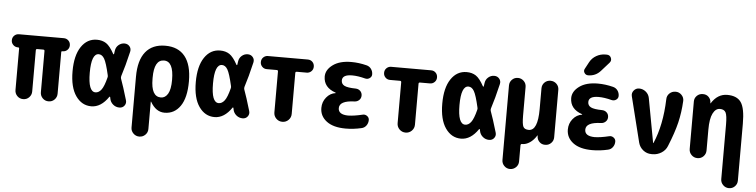

<svg xmlns="http://www.w3.org/2000/svg" viewBox="-53 -1051 6107 1552"><g transform="rotate(5 3000.0 -275.5)"><path d="M431.6 -519.5Q454.1 -519.5 469.7 -504.4Q485.4 -489.3 485.4 -465.8Q485.4 -443.4 469.7 -428.2Q454.1 -413.1 431.6 -413.1H428.7Q420.9 -413.1 420.9 -405.3V-68.4Q420.9 -40 401.4 -20Q381.8 0 353 0Q324.2 0 304.7 -20Q285.2 -40 285.2 -68.4V-402.3Q285.2 -413.1 274.4 -413.1H225.6Q214.8 -413.1 214.8 -402.3V-68.4Q214.8 -40 195.3 -20Q175.8 0 147 0Q118.2 0 98.6 -20Q79.1 -40 79.1 -68.4V-405.3Q79.1 -413.1 71.3 -413.1H68.4Q45.9 -413.1 30.3 -428.7Q14.6 -444.3 14.6 -465.8Q14.6 -489.3 30.3 -504.4Q45.9 -519.5 68.4 -519.5Z M811.5 -233.4Q814.5 -243.2 811.5 -252.9Q789.1 -351.6 770.5 -383.3Q752 -415 724.6 -415Q665 -415 665 -260.3Q665 -105.5 724.6 -105.5Q751 -105.5 772 -132.8Q793 -160.2 811.5 -233.4ZM920.9 -234.4Q942.4 -176.8 975.6 -64.5Q983.4 -40 968.8 -20Q954.1 0 927.7 0Q898.4 0 876 -19Q853.5 -38.1 848.6 -67.4Q847.7 -68.4 847.7 -72.3Q847.7 -76.2 846.7 -77.1Q845.7 -80.1 843.3 -80.6Q840.8 -81.1 839.8 -79.1Q779.3 9.8 700.2 9.8Q623 9.8 574.2 -60.1Q525.4 -129.9 525.4 -259.8Q525.4 -387.7 573.2 -459Q621.1 -530.3 700.2 -530.3Q744.1 -530.3 775.4 -509.8Q806.6 -489.3 840.8 -426.8Q843.8 -422.9 846.7 -425.8Q847.7 -426.8 847.7 -428.7Q847.7 -433.6 849.6 -441.9Q851.6 -450.2 851.6 -455.1Q855.5 -483.4 876.5 -501.5Q897.5 -519.5 924.8 -519.5Q950.2 -519.5 965.8 -501Q981.4 -482.4 975.6 -457Q947.3 -335.9 920.9 -254.9Q918 -244.1 920.9 -234.4Z M1254.9 -110.4Q1290 -110.4 1311.5 -146.5Q1333 -182.6 1333 -259.8Q1333 -410.2 1254.9 -410.2Q1174.8 -410.2 1174.8 -264.6V-254.9Q1174.8 -110.4 1254.9 -110.4ZM1469.7 -259.8Q1469.7 -127 1422.4 -58.6Q1375 9.8 1294.9 9.8Q1224.6 9.8 1179.7 -69.3Q1179.7 -70.3 1177.7 -70.3Q1176.8 -70.3 1176.8 -69.3V152.3Q1176.8 180.7 1156.7 200.2Q1136.7 219.7 1108.4 219.7Q1080.1 219.7 1060.1 199.7Q1040 179.7 1040 152.3V-259.8Q1040 -393.6 1095.2 -461.9Q1150.4 -530.3 1255.4 -530.3Q1360.4 -530.3 1415 -461.9Q1469.7 -393.6 1469.7 -259.8Z M1811.5 -233.4Q1814.5 -243.2 1811.5 -252.9Q1789.1 -351.6 1770.5 -383.3Q1752 -415 1724.6 -415Q1665 -415 1665 -260.3Q1665 -105.5 1724.6 -105.5Q1751 -105.5 1772 -132.8Q1793 -160.2 1811.5 -233.4ZM1920.9 -234.4Q1942.4 -176.8 1975.6 -64.5Q1983.4 -40 1968.8 -20Q1954.1 0 1927.7 0Q1898.4 0 1876 -19Q1853.5 -38.1 1848.6 -67.4Q1847.7 -68.4 1847.7 -72.3Q1847.7 -76.2 1846.7 -77.1Q1845.7 -80.1 1843.3 -80.6Q1840.8 -81.1 1839.8 -79.1Q1779.3 9.8 1700.2 9.8Q1623 9.8 1574.2 -60.1Q1525.4 -129.9 1525.4 -259.8Q1525.4 -387.7 1573.2 -459Q1621.1 -530.3 1700.2 -530.3Q1744.1 -530.3 1775.4 -509.8Q1806.6 -489.3 1840.8 -426.8Q1843.8 -422.9 1846.7 -425.8Q1847.7 -426.8 1847.7 -428.7Q1847.7 -433.6 1849.6 -441.9Q1851.6 -450.2 1851.6 -455.1Q1855.5 -483.4 1876.5 -501.5Q1897.5 -519.5 1924.8 -519.5Q1950.2 -519.5 1965.8 -501Q1981.4 -482.4 1975.6 -457Q1947.3 -335.9 1920.9 -254.9Q1918 -244.1 1920.9 -234.4Z M2412.1 -519.5Q2434.6 -519.5 2449.7 -504.4Q2464.8 -489.3 2464.8 -465.8Q2464.8 -443.4 2449.2 -428.2Q2433.6 -413.1 2412.1 -413.1H2331.1Q2320.3 -413.1 2320.3 -402.3V-70.3Q2320.3 -41 2299.8 -20.5Q2279.3 0 2250 0Q2220.7 0 2200.2 -20.5Q2179.7 -41 2179.7 -70.3V-402.3Q2179.7 -413.1 2168.9 -413.1H2087.9Q2065.4 -413.1 2050.3 -428.7Q2035.2 -444.3 2035.2 -465.8Q2035.2 -489.3 2050.8 -504.4Q2066.4 -519.5 2087.9 -519.5Z M2892.6 -114.3Q2912.1 -119.1 2928.7 -106.9Q2945.3 -94.7 2945.3 -75.2Q2945.3 -49.8 2930.7 -29.8Q2916 -9.8 2891.6 -4.9Q2828.1 9.8 2764.6 9.8Q2664.1 9.8 2609.4 -31.7Q2554.7 -73.2 2554.7 -139.6Q2554.7 -188.5 2585 -225.6Q2615.2 -262.7 2659.2 -268.6Q2660.2 -268.6 2660.2 -269.5Q2660.2 -271.5 2658.2 -272.5Q2560.5 -305.7 2559.6 -394.5Q2559.6 -449.2 2614.7 -489.7Q2669.9 -530.3 2764.6 -530.3Q2825.2 -530.3 2887.7 -514.6Q2912.1 -508.8 2926.3 -489.3Q2940.4 -469.7 2940.4 -445.3Q2940.4 -425.8 2923.8 -414.1Q2907.2 -402.3 2886.7 -407.2Q2827.1 -422.9 2780.3 -422.9Q2700.2 -422.9 2700.2 -375Q2700.2 -346.7 2725.6 -333.5Q2751 -320.3 2818.4 -319.3Q2840.8 -318.4 2855.5 -303.7Q2870.1 -289.1 2870.1 -267.1Q2870.1 -245.1 2855 -230.5Q2839.8 -215.8 2818.4 -214.8Q2695.3 -210.9 2695.3 -150.4Q2695.3 -97.7 2775.4 -96.7Q2824.2 -97.7 2892.6 -114.3Z M3412.1 -519.5Q3434.6 -519.5 3449.7 -504.4Q3464.8 -489.3 3464.8 -465.8Q3464.8 -443.4 3449.2 -428.2Q3433.6 -413.1 3412.1 -413.1H3331.1Q3320.3 -413.1 3320.3 -402.3V-70.3Q3320.3 -41 3299.8 -20.5Q3279.3 0 3250 0Q3220.7 0 3200.2 -20.5Q3179.7 -41 3179.7 -70.3V-402.3Q3179.7 -413.1 3168.9 -413.1H3087.9Q3065.4 -413.1 3050.3 -428.7Q3035.2 -444.3 3035.2 -465.8Q3035.2 -489.3 3050.8 -504.4Q3066.4 -519.5 3087.9 -519.5Z M3811.5 -233.4Q3814.5 -243.2 3811.5 -252.9Q3789.1 -351.6 3770.5 -383.3Q3752 -415 3724.6 -415Q3665 -415 3665 -260.3Q3665 -105.5 3724.6 -105.5Q3751 -105.5 3772 -132.8Q3793 -160.2 3811.5 -233.4ZM3920.9 -234.4Q3942.4 -176.8 3975.6 -64.5Q3983.4 -40 3968.8 -20Q3954.1 0 3927.7 0Q3898.4 0 3876 -19Q3853.5 -38.1 3848.6 -67.4Q3847.7 -68.4 3847.7 -72.3Q3847.7 -76.2 3846.7 -77.1Q3845.7 -80.1 3843.3 -80.6Q3840.8 -81.1 3839.8 -79.1Q3779.3 9.8 3700.2 9.8Q3623 9.8 3574.2 -60.1Q3525.4 -129.9 3525.4 -259.8Q3525.4 -387.7 3573.2 -459Q3621.1 -530.3 3700.2 -530.3Q3744.1 -530.3 3775.4 -509.8Q3806.6 -489.3 3840.8 -426.8Q3843.8 -422.9 3846.7 -425.8Q3847.7 -426.8 3847.7 -428.7Q3847.7 -433.6 3849.6 -441.9Q3851.6 -450.2 3851.6 -455.1Q3855.5 -483.4 3876.5 -501.5Q3897.5 -519.5 3924.8 -519.5Q3950.2 -519.5 3965.8 -501Q3981.4 -482.4 3975.6 -457Q3947.3 -335.9 3920.9 -254.9Q3918 -244.1 3920.9 -234.4Z M4381.8 -519.5Q4410.2 -519.5 4430.2 -500Q4450.2 -480.5 4450.2 -452.1V-66.4Q4450.2 -39.1 4430.7 -19.5Q4411.1 0 4383.8 0H4379.9Q4353.5 0 4335.4 -18.6Q4317.4 -37.1 4316.4 -61.5V-69.3Q4316.4 -70.3 4315.4 -70.3Q4313.5 -70.3 4313.5 -69.3Q4289.1 -30.3 4258.8 -10.3Q4228.5 9.8 4200.2 9.8H4196.3Q4185.5 9.8 4184.6 21.5V152.3Q4184.6 180.7 4164.6 200.2Q4144.5 219.7 4116.7 219.7Q4088.9 219.7 4069.3 199.7Q4049.8 179.7 4049.8 152.3V-452.1Q4049.8 -480.5 4069.3 -500Q4088.9 -519.5 4116.7 -519.5Q4144.5 -519.5 4164.6 -500Q4184.6 -480.5 4184.6 -452.1V-219.7Q4184.6 -149.4 4195.8 -128.9Q4207 -108.4 4240.2 -108.4Q4313.5 -108.4 4313.5 -283.2V-452.1Q4313.5 -480.5 4333 -500Q4352.5 -519.5 4381.8 -519.5Z M4892.6 -114.3Q4912.1 -119.1 4928.7 -106.9Q4945.3 -94.7 4945.3 -75.2Q4945.3 -49.8 4930.7 -29.8Q4916 -9.8 4891.6 -4.9Q4828.1 9.8 4764.6 9.8Q4664.1 9.8 4609.4 -31.7Q4554.7 -73.2 4554.7 -139.6Q4554.7 -188.5 4585 -225.6Q4615.2 -262.7 4659.2 -268.6Q4660.2 -268.6 4660.2 -269.5Q4660.2 -271.5 4658.2 -272.5Q4560.5 -305.7 4559.6 -394.5Q4559.6 -449.2 4614.7 -489.7Q4669.9 -530.3 4764.6 -530.3Q4825.2 -530.3 4887.7 -514.6Q4912.1 -508.8 4926.3 -489.3Q4940.4 -469.7 4940.4 -445.3Q4940.4 -425.8 4923.8 -414.1Q4907.2 -402.3 4886.7 -407.2Q4827.1 -422.9 4780.3 -422.9Q4700.2 -422.9 4700.2 -375Q4700.2 -346.7 4725.6 -333.5Q4751 -320.3 4818.4 -319.3Q4840.8 -318.4 4855.5 -303.7Q4870.1 -289.1 4870.1 -267.1Q4870.1 -245.1 4855 -230.5Q4839.8 -215.8 4818.4 -214.8Q4695.3 -210.9 4695.3 -150.4Q4695.3 -97.7 4775.4 -96.7Q4824.2 -97.7 4892.6 -114.3ZM4804.7 -769.5H4815.4Q4840.8 -769.5 4850.6 -747.1Q4860.4 -724.6 4843.8 -706.1L4780.3 -634.8Q4740.2 -589.8 4679.7 -589.8Q4660.2 -589.8 4649.4 -606.9Q4638.7 -624 4649.4 -641.6L4678.7 -696.3Q4697.3 -730.5 4731.4 -750Q4765.6 -769.5 4804.7 -769.5Z M5396.5 -519.5Q5424.8 -519.5 5444.8 -499Q5464.8 -478.5 5463.9 -451.2Q5459 -356.4 5439 -272.9Q5418.9 -189.5 5373 -77.1Q5359.4 -42 5326.2 -21Q5293 0 5254.9 0H5245.1Q5207 0 5177.7 -23.4Q5148.4 -46.9 5138.7 -83L5046.9 -451.2Q5040 -477.5 5057.1 -498.5Q5074.2 -519.5 5100.6 -519.5Q5130.9 -519.5 5154.8 -500Q5178.7 -480.5 5184.6 -450.2L5251 -90.8Q5251 -89.8 5252 -89.8Q5253.9 -89.8 5253.9 -90.8Q5319.3 -241.2 5326.2 -451.2Q5326.2 -480.5 5346.7 -500Q5367.2 -519.5 5396.5 -519.5Z M5960 -309.6V152.3Q5960 180.7 5940.4 200.2Q5920.9 219.7 5893.1 219.7Q5865.2 219.7 5845.2 199.7Q5825.2 179.7 5825.2 152.3V-290Q5825.2 -364.3 5812.5 -388.2Q5799.8 -412.1 5765.1 -412.1Q5730.5 -412.1 5708.5 -369.1Q5686.5 -326.2 5686.5 -237.3V-68.4Q5686.5 -40 5667 -20Q5647.5 0 5618.2 0Q5589.8 0 5569.8 -20Q5549.8 -40 5549.8 -68.4V-454.1Q5549.8 -481.4 5569.3 -500.5Q5588.9 -519.5 5616.2 -519.5H5620.1Q5646.5 -519.5 5664.6 -501.5Q5682.6 -483.4 5683.6 -458V-451.2Q5683.6 -450.2 5684.6 -450.2Q5686.5 -450.2 5686.5 -451.2Q5736.3 -530.3 5814.9 -530.3Q5893.6 -530.3 5926.8 -482.4Q5960 -434.6 5960 -309.6Z"/></g></svg>

Font: Rounded-X Mgen+ 2m bold
Style: Bold
Weight: 700
Designer: [Source Han Sans]
Ryoko NISHIZUKA  (kana & ideographs); Paul D. Hunt (Latin, Greek & Cyrillic); Wenlong ZHANG  (bopomofo
Version: Version 1.059.20150602